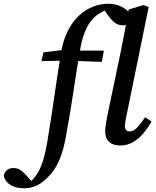

<svg xmlns="http://www.w3.org/2000/svg" viewBox="-185 -763 831 1024"><path d="M455 13Q418 13 397 -6.5Q376 -26 376 -62Q376 -81 379.5 -100Q383 -119 388 -149L455 -468Q463 -507 470.5 -546.5Q478 -586 486 -627.5Q494 -669 501 -712L580 -736L608 -726L491 -153Q486 -129 483.5 -114Q481 -99 481 -89Q481 -76 488 -69Q495 -62 507 -62Q524 -62 542.5 -79Q561 -96 589 -138L623 -115Q602 -78 577 -49Q552 -20 522 -3.5Q492 13 455 13ZM-57 241Q-89 241 -111.5 232Q-134 223 -147.5 208Q-161 193 -165 175Q-162 157 -148.5 145Q-135 133 -114 133Q-98 133 -86 138.5Q-74 144 -62.5 154.5Q-51 165 -37 181L-14 207L-31 205H-15L-23 207Q-11 196 0 182.5Q11 169 22 149Q32 130 41 104Q50 78 58 42Q66 6 73 -43Q91 -151 106.5 -260Q122 -369 140 -478Q151 -548 176.5 -598Q202 -648 236.5 -680Q271 -712 311 -727.5Q351 -743 391 -743Q426 -743 452.5 -732Q479 -721 495.5 -704.5Q512 -688 516 -671Q513 -652 501 -640Q489 -628 471 -628Q447 -628 430 -640Q413 -652 394 -677L366 -717L386 -716H382L391 -715Q365 -704 342 -689.5Q319 -675 300 -651Q281 -627 266 -588.5Q251 -550 241 -491Q223 -384 206 -270.5Q189 -157 169 -50Q160 6 147 48Q134 90 117 120.5Q100 151 78 174Q60 194 39 209.5Q18 225 -6 233Q-30 241 -57 241ZM36 -437 47 -484 173 -499V-493H369L358 -433L170 -440Z"/></svg>

Font: Source Serif 4 Medium
Style: Italic
Weight: 500
Italic angle: -12°
Designer: Frank Grießhammer
Foundry: Adobe Systems Incorporated
Version: Version 4.004;hotconv 1.0.116;makeotfexe 2.5.65601